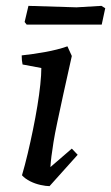

<svg xmlns="http://www.w3.org/2000/svg" viewBox="-20 -623 379 655"><path d="M121 -391 57 -403Q54 -416 54 -434Q91 -438 133.5 -445.5Q176 -453 210 -465L225 -432Q208 -357 196 -301.5Q184 -246 175.5 -206Q167 -166 162.5 -138Q158 -110 155.5 -90Q153 -70 152 -53L225 -116L245 -95L149 12Q137 12 118.5 8Q100 4 83 -4.5Q66 -13 55 -25Q65 -59 74.5 -99Q84 -139 92.5 -180.5Q101 -222 107.5 -261.5Q114 -301 117.5 -334.5Q121 -368 121 -391ZM71 -539 64 -548 77 -603 241 -598 326 -603 339 -595 327 -539Z"/></svg>

Font: Labrada Medium
Style: Italic
Weight: 500
Italic angle: -7°
Designer: Mercedes Jáuregui
Foundry: Omnibus-Type Team
Version: Version 1.000